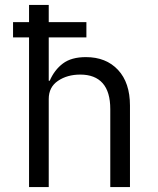

<svg xmlns="http://www.w3.org/2000/svg" viewBox="-20 -760 640 780"><path d="M98 0V-608H33V-670H98V-740H178V-670H331V-608H178V-432H182Q201 -476 235.5 -502Q270 -528 329 -528Q411 -528 459.5 -476Q508 -424 508 -331V0H428V-317Q428 -387 397 -422Q366 -457 306 -457Q253 -457 215.5 -431.5Q178 -406 178 -358V0Z"/></svg>

Font: iA Writer Mono V
Style: Regular
Weight: 400
Designer: Mike Abbink, Paul van der Laan, Pieter van Rosmalen
Foundry: Bold Monday
Version: Version 2.000